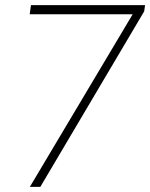

<svg xmlns="http://www.w3.org/2000/svg" viewBox="-20 -731 587 751"><path d="M547.4 -710.9 543.9 -686.5 137.7 0H96.7L499 -675.3H96.2L101.1 -710.9Z"/></svg>

Font: Roboto ExtraLight
Style: Italic
Weight: 250
Designer: Christian Robertson
Foundry: Google
Version: Version 3.009; 2024